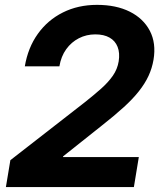

<svg xmlns="http://www.w3.org/2000/svg" viewBox="-20 -758 652 778"><path d="M3.9 0 22 -108.9 323.2 -343.3Q360.8 -373 389.9 -398.9Q418.9 -424.8 437.3 -451.2Q455.6 -477.5 460.9 -509.3Q466.3 -543.5 456.5 -568.1Q446.8 -592.8 423.8 -605.7Q400.9 -618.7 366.2 -618.7Q330.1 -618.7 299.6 -603Q269 -587.4 248.3 -558.6Q227.5 -529.8 220.7 -489.3H80.6Q93.3 -564.9 133.3 -620.8Q173.3 -676.8 234.9 -707.5Q296.4 -738.3 373 -738.3Q450.7 -738.3 505.9 -710.7Q561 -683.1 587.2 -633.1Q613.3 -583 602.1 -516.1Q596.2 -481.4 581.8 -450.4Q567.4 -419.4 542.7 -388.2Q518.1 -356.9 480.5 -322.8Q442.9 -288.6 390.6 -247.6L235.8 -124.5L235.4 -121.6H542.5L522.5 0Z"/></svg>

Font: Inter 24pt
Style: Bold Italic
Weight: 700
Italic angle: -9.3988°
Version: Version 4.001;git-66647c0bb